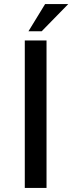

<svg xmlns="http://www.w3.org/2000/svg" viewBox="-20 -925 356 945"><path d="M102 -726H209V0H102ZM316 -905 185 -771H120L202 -905Z"/></svg>

Font: Josefin Sans Thin Medium
Style: Regular
Weight: 500
Version: Version 2.000